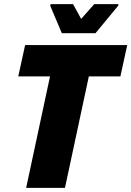

<svg xmlns="http://www.w3.org/2000/svg" viewBox="-20 -905 633 925"><path d="M106 0 221 -537H68L101 -688H593L560 -537H408L293 0ZM278 -745 222 -877 224 -885H332L371 -814L434 -885H551L549 -877L440 -745Z"/></svg>

Font: Saira Semi Condensed ExtraBold
Style: Italic
Weight: 800
Width: 4
Italic angle: -12°
Designer: Hector Gatti with collaboration of the Omnibus-Type team
Foundry: Omnibus-Type
Version: Version 1.001; ttfautohint (v1.8)